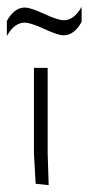

<svg xmlns="http://www.w3.org/2000/svg" viewBox="-49 -538 258 560"><path d="M189 -474Q167 -435 137 -435Q120 -435 80 -453.5Q40 -472 23 -472Q-7 -472 -29 -433V-477Q-7 -516 23 -516Q40 -516 80 -497.5Q120 -479 137 -479Q167 -479 189 -518ZM50 -340H90V-92L93 2L55 -2L50 -90Z"/></svg>

Font: Glametrix
Style: Light
Weight: 300
Designer: gluk
Foundry: gluk
Version: Version 0.40